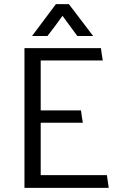

<svg xmlns="http://www.w3.org/2000/svg" viewBox="-20 -914 578 934"><path d="M211 -739H136L252 -894H315L433 -739H356Q338 -763 320.5 -787.5Q303 -812 284 -837Q266 -812 248 -787.5Q230 -763 211 -739ZM99 0V-680H471Q473 -665 475 -650Q477 -635 480 -620H178V-377H374Q376 -362 378 -347Q380 -332 383 -317H178V-62H500L509 0Z"/></svg>

Font: Palanquin
Style: Regular
Weight: 400
Designer: Pria Ravichandran
Version: Version 1.0.4